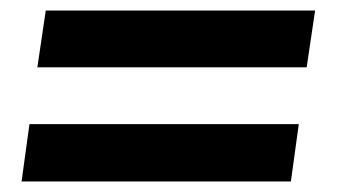

<svg xmlns="http://www.w3.org/2000/svg" viewBox="-20 -437 640 365"><path d="M51 -309 67 -417H579L563 -309ZM21 -92 36 -201H548L533 -92Z"/></svg>

Font: Chivo Mono
Style: Bold Italic
Weight: 700
Italic angle: -8.05°
Monospace: yes
Version: Version 1.008